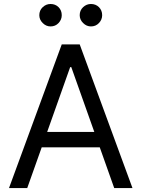

<svg xmlns="http://www.w3.org/2000/svg" viewBox="-20 -952 716 972"><path d="M117.9 0H25.6L292.6 -727.3H383.5L650.6 0H558.2L485.1 -206H191.1ZM218.8 -284.1H457.4L340.9 -612.2H335.2ZM235.8 -818.2Q213.4 -818.2 196.2 -835.4Q179 -852.6 179 -875Q179 -899.5 196.2 -915.7Q213.4 -931.8 235.8 -931.8Q260.3 -931.8 276.5 -915.7Q292.6 -899.5 292.6 -875Q292.6 -852.6 276.5 -835.4Q260.3 -818.2 235.8 -818.2ZM440.3 -818.2Q418 -818.2 400.7 -835.4Q383.5 -852.6 383.5 -875Q383.5 -899.5 400.7 -915.7Q418 -931.8 440.3 -931.8Q464.8 -931.8 481 -915.7Q497.2 -899.5 497.2 -875Q497.2 -852.6 481 -835.4Q464.8 -818.2 440.3 -818.2Z"/></svg>

Font: Inter Alia
Style: Regular
Weight: 400
Designer: Rasmus Andersson (Latin, Greek, Cyrillic etc.) and Evan from Shavian.info (Shavian, old style figures)
Foundry: Shavian.info
Version: Version 0.001;git-37ab20767